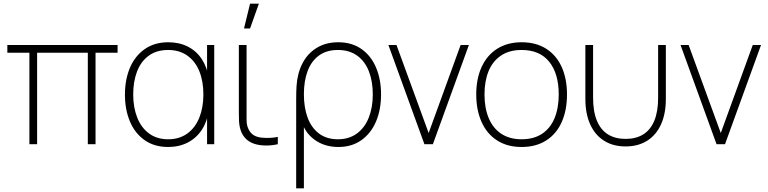

<svg xmlns="http://www.w3.org/2000/svg" viewBox="-20 -785 4182 1045"><path d="M140 -498H20V-540H620V-498H500V0H458V-498H182V0H140Z M660 -270Q660 -351.5 687.2 -416Q714.5 -480.5 767.8 -517.8Q821 -555 896 -555Q956 -555 1003 -531Q1050 -507 1079.2 -461.8Q1108.5 -416.5 1117 -355L1107 -328V-540H1146V0H1107V-214L1117 -187Q1108.5 -124.5 1078.8 -79Q1049 -33.5 1001.8 -9.2Q954.5 15 895 15Q820.5 15 767.5 -22Q714.5 -59 687.2 -123.8Q660 -188.5 660 -270ZM1087 -271Q1087 -342.5 1065 -397Q1043 -451.5 999.8 -482.2Q956.5 -513 895 -513Q832.5 -513 789.8 -482Q747 -451 726 -396.2Q705 -341.5 705 -271Q705 -200.5 726.8 -145.2Q748.5 -90 791.2 -58.5Q834 -27 895 -27Q956.5 -27 999.8 -58.5Q1043 -90 1065 -145.2Q1087 -200.5 1087 -271Z M1295 -63Q1288 -78.5 1284.8 -94.8Q1281.5 -111 1280.8 -127.2Q1280 -143.5 1280 -171Q1280 -175 1280 -179V-540H1322V-179V-158Q1321.5 -128.5 1323.2 -112.8Q1325 -97 1333 -81Q1344 -60 1360.5 -49.5Q1377 -39 1402 -36Q1451.5 -31 1492 -40V0Q1468 5.5 1443.2 6.8Q1418.5 8 1397 5Q1360.5 0.5 1334.8 -16.2Q1309 -33 1295 -63ZM1308 -630H1341L1389 -765H1341Z M1594 -317Q1598.5 -386.5 1626.2 -440.2Q1654 -494 1703.8 -524.5Q1753.5 -555 1821 -555Q1895.5 -555 1948 -517.8Q2000.5 -480.5 2027.2 -416.2Q2054 -352 2054 -271Q2054 -189 2026.8 -124.2Q1999.5 -59.5 1947 -22.2Q1894.5 15 1822 15Q1757 15 1707.8 -14.2Q1658.5 -43.5 1634 -93V240H1592V-241Q1592 -266 1592.5 -285Q1593 -304 1594 -317ZM2009 -271Q2009 -341.5 1988 -396.2Q1967 -451 1924.2 -482Q1881.5 -513 1819 -513Q1757.5 -513 1716 -482.8Q1674.5 -452.5 1654.2 -398.2Q1634 -344 1634 -272Q1634 -200 1654.2 -145Q1674.5 -90 1716 -58.5Q1757.5 -27 1819 -27Q1880 -27 1922.8 -58.5Q1965.5 -90 1987.2 -145.2Q2009 -200.5 2009 -271Z M2094 -540H2138L2313 -61L2487 -540H2532L2336 0H2290Z M2572 -271Q2572 -356 2601.2 -420.2Q2630.5 -484.5 2686.2 -519.8Q2742 -555 2819 -555Q2898 -555 2953.5 -519.2Q3009 -483.5 3037.5 -419.5Q3066 -355.5 3066 -271Q3066 -185 3037.2 -120.5Q3008.5 -56 2952.8 -20.5Q2897 15 2819 15Q2740.5 15 2685 -21Q2629.5 -57 2600.8 -121.8Q2572 -186.5 2572 -271ZM3021 -271Q3021 -384 2969.5 -448.5Q2918 -513 2819 -513Q2752 -513 2706.8 -482.5Q2661.5 -452 2639.2 -397.8Q2617 -343.5 2617 -271Q2617 -197 2640 -142Q2663 -87 2708.2 -57Q2753.5 -27 2819 -27Q2885.5 -27 2930.8 -57.2Q2976 -87.5 2998.5 -142.5Q3021 -197.5 3021 -271Z M3166 -540H3208V-254Q3208 -178 3228.8 -128Q3249.5 -78 3289 -53.5Q3328.5 -29 3385 -29Q3441.5 -29 3481 -53.5Q3520.5 -78 3541.2 -128Q3562 -178 3562 -254V-540H3604V-246Q3604 -166.5 3577.8 -108.2Q3551.5 -50 3502.2 -19Q3453 12 3385 12Q3317 12 3267.8 -19Q3218.5 -50 3192.2 -108.2Q3166 -166.5 3166 -246Z M3684 -540H3728L3903 -61L4077 -540H4122L3926 0H3880Z"/></svg>

Font: Tap Sans
Style: Regular
Weight: 400
Designer: Tap Payments
Foundry: Tap Payments
Version: Version 1.001;Glyphs 3.1.2 (3151)